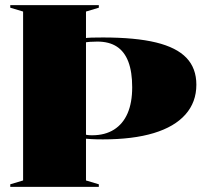

<svg xmlns="http://www.w3.org/2000/svg" viewBox="-20 -728 815 748"><path d="M20 0V-10L70 -25V-683L20 -698V-708H365V-698L315 -683V-25L365 -10V0ZM359 -566Q343 -566 330 -565Q317 -564 309 -562V-579Q319 -581 337 -581.5Q355 -582 381 -582Q508 -582 588 -562.5Q668 -543 706.5 -502.5Q745 -462 745 -398Q745 -330 702.5 -282Q660 -234 579 -209.5Q498 -185 381 -185Q355 -185 337 -186Q319 -187 309 -188V-205Q314 -203 321 -202Q328 -201 339 -201Q389 -201 424 -223Q459 -245 477 -286.5Q495 -328 495 -388Q495 -448 480 -487.5Q465 -527 435 -546.5Q405 -566 359 -566Z"/></svg>

Font: Kalnia
Style: Bold
Weight: 700
Designer: Frida Medrano
Foundry: Frida Medrano
Version: Version 1.105